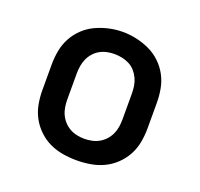

<svg xmlns="http://www.w3.org/2000/svg" viewBox="-101 -653 803 772"><g transform="rotate(20 300.0 -266.5)"><path d="M300 8Q270 8 240.5 3Q211 -2 184.5 -14.5Q158 -27 136 -48Q114 -69 100 -95Q86 -121 80.5 -150.5Q75 -180 75 -210V-320Q75 -350 80.5 -379.5Q86 -409 100 -435Q114 -461 136 -482Q158 -503 185 -515.5Q212 -528 241 -534.5Q270 -541 300 -541Q330 -541 359 -534.5Q388 -528 415 -515.5Q442 -503 464 -482Q486 -461 500 -435Q514 -409 519.5 -379.5Q525 -350 525 -320V-210Q525 -180 519.5 -150.5Q514 -121 500 -95Q486 -69 464 -48Q442 -27 415.5 -14.5Q389 -2 359.5 3Q330 8 300 8ZM300 -84Q316 -84 332.5 -87.5Q349 -91 363 -99Q377 -107 388 -119Q399 -131 406 -146Q413 -161 415.5 -177.5Q418 -194 418 -210V-320Q418 -336 415.5 -352.5Q413 -369 406 -384Q399 -399 388 -411.5Q377 -424 362.5 -431.5Q348 -439 331.5 -442.5Q315 -446 298 -446Q282 -446 266 -442.5Q250 -439 236 -431Q222 -423 211 -410.5Q200 -398 193.5 -383Q187 -368 184.5 -352Q182 -336 182 -320V-210Q182 -194 184.5 -177.5Q187 -161 194 -146Q201 -131 212 -119Q223 -107 237 -99Q251 -91 267.5 -87.5Q284 -84 300 -84Z"/></g></svg>

Font: Iosevka Curly SmBdEx
Style: Regular
Weight: 600
Width: 7
Monospace: yes
Designer: Belleve Invis
Foundry: Belleve Invis
Version: Version 11.1.0; ttfautohint (v1.8.3)